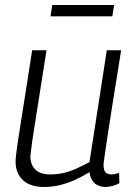

<svg xmlns="http://www.w3.org/2000/svg" viewBox="-20 -734 537 764"><path d="M155 10Q100 10 71 -17.5Q42 -45 42 -91Q42 -101 44 -118.5Q46 -136 50.5 -166.5Q55 -197 62.5 -245Q70 -293 81.5 -364Q93 -435 108 -534H165Q148 -425 136.5 -352.5Q125 -280 118 -235.5Q111 -191 107.5 -167Q104 -143 103 -131Q102 -119 101 -111Q101 -79 120.5 -59.5Q140 -40 180 -40Q207 -40 232 -45.5Q257 -51 282.5 -62.5Q308 -74 336 -89L405 -534H462Q442 -407 428.5 -324.5Q415 -242 408 -193.5Q401 -145 397.5 -121.5Q394 -98 393 -89.5Q392 -81 392 -78Q392 -58 399.5 -49Q407 -40 424 -40Q428 -40 436.5 -41.5Q445 -43 454 -46L455 -5Q443 2 427 6Q411 10 401 10Q374 10 357 -4.5Q340 -19 336 -49Q305 -30 275.5 -17Q246 -4 216.5 3Q187 10 155 10ZM181 -669 188 -714H434L427 -669Z"/></svg>

Font: Georama ExtraCondensed Thin Light
Style: Italic
Weight: 300
Italic angle: -9°
Version: Version 1.001